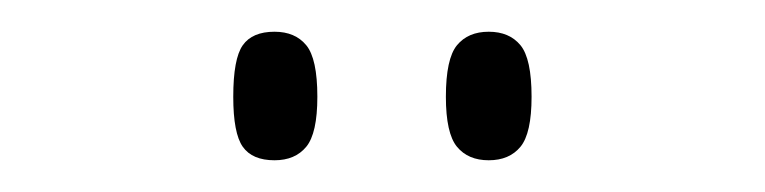

<svg xmlns="http://www.w3.org/2000/svg" viewBox="-20 -758 482 121"><path d="M288 -657Q275 -657 268 -665.5Q261 -674 261 -697Q261 -721 268 -729.5Q275 -738 288 -738Q301 -738 308 -729.5Q315 -721 315 -697Q315 -674 308 -665.5Q301 -657 288 -657ZM153 -657Q139 -657 133 -665.5Q127 -674 127 -697Q127 -721 133 -729.5Q139 -738 153 -738Q166 -738 173 -729.5Q180 -721 180 -697Q180 -674 173 -665.5Q166 -657 153 -657Z"/></svg>

Font: Noto Serif ExtraCondensed ExtraLight
Style: Regular
Weight: 200
Width: 2
Designer: Monotype Design Team
Foundry: Monotype Imaging Inc.
Version: Version 2.015